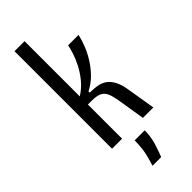

<svg xmlns="http://www.w3.org/2000/svg" viewBox="-291 -733 973 973"><g transform="rotate(-45 195.5 -246.5)"><path d="M64 0V-699H136V-303Q172 -326 197 -356.5Q222 -387 239 -420Q256 -453 265 -481.5Q274 -510 277 -528H352Q345 -496 331 -461.5Q317 -427 296 -394.5Q275 -362 248 -335Q221 -308 185 -290V-281Q213 -281 237 -277Q261 -273 280 -260.5Q299 -248 313.5 -222Q328 -196 335 -151L360 0H285L266 -119Q259 -167 250.5 -194Q242 -221 223 -233Q204 -245 163 -245H136V0ZM148 206Q168 143 171.5 109.5Q175 76 175 51H247Q247 96 234 138Q221 180 210 206Z"/></g></svg>

Font: Bricolage Grotesque Condensed Light
Style: Regular
Weight: 300
Width: 3
Designer: Mathieu Triay
Foundry: Atelier Triay
Version: Version 1.000;gftools[0.9.30]